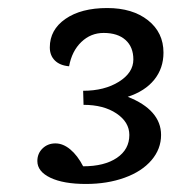

<svg xmlns="http://www.w3.org/2000/svg" viewBox="-20 -730 468 478"><path d="M73 -329Q73 -348 86 -360.5Q99 -373 118 -373Q137 -373 155 -358Q173 -343 187 -316Q240 -316 271 -337Q302 -358 302 -394Q302 -426 270 -447.5Q238 -469 188 -469L187 -504Q240 -504 276 -526.5Q312 -549 312 -582Q312 -613 292.5 -630.5Q273 -648 238 -648Q206 -648 182.5 -625.5Q159 -603 152 -565Q129 -567 116.5 -579.5Q104 -592 104 -612Q104 -656 143 -683Q182 -710 247 -710Q310 -710 348.5 -679.5Q387 -649 387 -599Q387 -560 364 -531.5Q341 -503 298 -489Q339 -473 360 -449Q381 -425 381 -394Q381 -359 357 -331Q333 -303 290 -287.5Q247 -272 194 -272Q138 -272 105.5 -287.5Q73 -303 73 -329Z"/></svg>

Font: Lemonada Light
Style: Regular
Weight: 300
Designer: Mohamed Gaber (Arabic) Eduardo Tunni (Latin)
Foundry: Kief Type Foundry
Version: Version 3.006